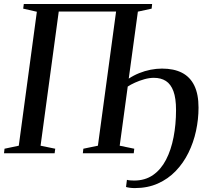

<svg xmlns="http://www.w3.org/2000/svg" viewBox="-24 -763 1044 956"><path d="M647.5 173.5Q634 173.5 622.8 172Q611.5 170.5 603.5 168L608 132.5Q615 134.5 625 135.2Q635 136 644 136Q698.5 136 738 108.5Q777.5 81 802.8 32.2Q828 -16.5 840.2 -80Q852.5 -143.5 852.5 -215Q852.5 -274 839.5 -309Q826.5 -344 802 -359.8Q777.5 -375.5 742 -375.5Q719.5 -375.5 694.8 -368.5Q670 -361.5 648 -351.5Q626 -341.5 612 -332L572 -37.5L644.5 -22.5L642 0H388.5L391 -22.5L463.5 -37.5L554 -705.5H268.5L178 -37.5L251 -22.5L248 0H-4L-1.5 -22.5L69.5 -37.5L159.5 -704.5L91.5 -720L94.5 -743H733.5L731 -720L662.5 -705L617 -371.5Q641 -387.5 668.8 -398.8Q696.5 -410 725.8 -415.8Q755 -421.5 782.5 -421.5Q841.5 -421.5 882 -400.8Q922.5 -380 943.5 -337Q964.5 -294 964.5 -227Q964.5 -169 952 -111.2Q939.5 -53.5 914.2 -2.2Q889 49 851 88.5Q813 128 762 150.8Q711 173.5 647.5 173.5Z"/></svg>

Font: Merriweather 120pt
Style: Italic
Weight: 400
Italic angle: -7.8°
Version: Version 2.101